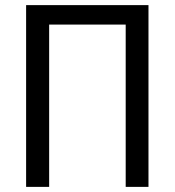

<svg xmlns="http://www.w3.org/2000/svg" viewBox="-20 -730 682 750"><path d="M82 -710H560V0H471V-634H172V0H82Z"/></svg>

Font: Rising Sun
Style: Regular
Weight: 400
Designer: Matt McInerney, Pablo Impallari, Rodrigo Fuenzalida (Raleway font), Stephen Hutchings (Greek), Cristiano Sobral (main ch
Foundry: The Rising Sun Project Authors
Version: Version 4.327; ttfautohint (v1.8.4.7-5d5b-dirty)